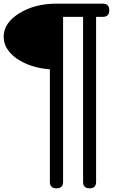

<svg xmlns="http://www.w3.org/2000/svg" viewBox="-20 -812 665 1047"><path d="M252 -434V180C252 203.3 264 215 288 215C312 215 324 203.3 324 180V-720H433V180C433 203.3 445 215 469 215C492.3 215 504 203.3 504 180V-720H540C564 -720 576 -732 576 -756C576 -780 564 -792 540 -792H469H288C208.7 -792 140.7 -774.3 84 -739C28 -703.7 0 -661.3 0 -612C0 -566 24 -526 72 -492C121.3 -458.7 181.3 -439.3 252 -434Z"/></svg>

Font: Semi-Coder
Style: Regular
Weight: 400
Version: 0.1000